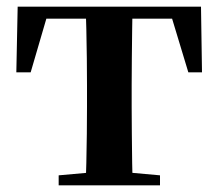

<svg xmlns="http://www.w3.org/2000/svg" viewBox="-20 -556 656 576"><path d="M29 -339 33 -536H583L586 -339H545L486 -534L552 -500H64L129 -534L72 -339ZM156 0V-30L268 -40H349L460 -30V0ZM237 0Q238 -25 239 -67Q240 -109 240.5 -154.5Q241 -200 241 -235V-301Q241 -336 240.5 -381Q240 -426 239 -468.5Q238 -511 237 -536H378Q377 -511 376.5 -468.5Q376 -426 375.5 -381Q375 -336 375 -301V-235Q375 -200 375.5 -154.5Q376 -109 376.5 -67Q377 -25 378 0Z"/></svg>

Font: Noto Serif TC
Style: Bold
Weight: 700
Designer: Ryoko NISHIZUKA 西塚涼子 (kana & ideographs); Frank Grießhammer (Latin, Greek & Cyrillic); Wenlong ZHANG 张文龙 (bopomofo); San
Foundry: Adobe
Version: Version 2.002-H1;hotconv 1.1.0;makeotfexe 2.6.0